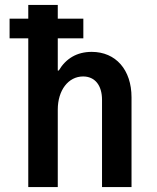

<svg xmlns="http://www.w3.org/2000/svg" viewBox="-20 -761 640 781"><path d="M95 0H215V-315C215 -394 258 -450 318 -450C366 -450 395 -414 395 -355V0H515V-365C515 -477 451 -550 353 -550C293 -550 248 -523 219 -474H215V-605H319V-685H215V-741H95V-685H19V-605H95Z"/></svg>

Font: CommitMono
Style: 700Regular
Weight: 700
Monospace: yes
Designer: Eigil Nikolajsen
Foundry: Eigil Nikolajsen
Version: Version 1.143